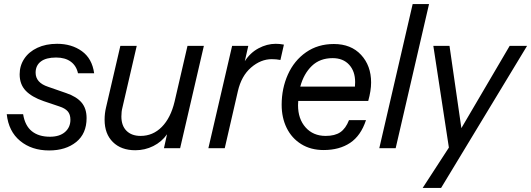

<svg xmlns="http://www.w3.org/2000/svg" viewBox="-20 -724 2595 938"><path d="M13 -166H93Q102 -110 135.5 -83Q169 -56 224 -56Q271 -56 297.5 -79Q324 -102 324 -139Q324 -165 311 -180Q298 -195 270 -204L193 -230Q135 -250 105.5 -281Q76 -312 76 -361Q76 -403 98.5 -437Q121 -471 162.5 -490.5Q204 -510 259 -510Q330 -510 380 -474Q430 -438 440 -366H361Q353 -403 325.5 -423Q298 -443 254 -443Q205 -443 179.5 -423.5Q154 -404 154 -369Q154 -320 215 -300L304 -269Q354 -252 378.5 -223Q403 -194 403 -147Q403 -71 352 -30Q301 11 220 11Q135 11 78.5 -35.5Q22 -82 13 -166Z M896 -500H976L860 0H781L796 -68Q770 -31 729 -10.5Q688 10 641 10Q572 10 531.5 -30Q491 -70 491 -139Q491 -170 498 -199L568 -500H648L578 -198Q573 -179 573 -155Q573 -110 598 -85Q623 -60 667 -60Q727 -60 770.5 -104Q814 -148 833 -228Z M1367 -506 1350 -431Q1330 -435 1308 -435Q1254 -435 1206.5 -394Q1159 -353 1142 -278L1078 0H998L1114 -500H1193L1176 -425Q1202 -466 1243 -488Q1284 -510 1327 -510Q1347 -510 1367 -506Z M1437 -231Q1436 -224 1436 -210Q1436 -143 1473 -101.5Q1510 -60 1571 -60Q1616 -60 1642.5 -78Q1669 -96 1685 -137H1768Q1743 -61 1690.5 -26Q1638 9 1561 9Q1498 9 1451.5 -20Q1405 -49 1380.5 -99Q1356 -149 1356 -212Q1356 -292 1386.5 -360Q1417 -428 1475 -468.5Q1533 -509 1611 -509Q1695 -509 1744 -456Q1793 -403 1793 -321Q1793 -281 1779 -231ZM1447 -301H1714Q1715 -308 1715 -323Q1715 -376 1685.5 -408Q1656 -440 1605 -440Q1543 -440 1503.5 -402Q1464 -364 1447 -301Z M1996 -704H2076L1913 0H1833Z M2234 -98 2470 -500H2555L2135 194H2045L2173 -3L2097 -500H2176Z"/></svg>

Font: CBA Beacon Sans
Style: Italic
Weight: 400
Italic angle: -13°
Designer: Wei Huang
Foundry: Wei Huang
Version: Version 1.002